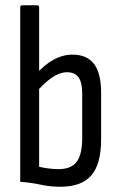

<svg xmlns="http://www.w3.org/2000/svg" viewBox="-20 -703 455 731"><path d="M211 8Q171 8 137 0.5Q103 -7 57 -11V-674Q57 -683 65 -683H121Q129 -683 129 -674V-68Q146 -64 166 -61.5Q186 -59 203 -59Q250 -59 271.5 -86.5Q293 -114 293 -178V-346Q293 -389 279 -408.5Q265 -428 235 -428Q208 -428 179 -408.5Q150 -389 115 -349L113 -416Q148 -456 183.5 -475.5Q219 -495 256 -495Q311 -495 338 -459.5Q365 -424 365 -350V-173Q365 -78 327.5 -35Q290 8 211 8Z"/></svg>

Font: Sofia Sans Condensed
Style: Regular
Weight: 400
Designer: Botio Nikoltchev, Ani Petrova
Foundry: lettersoup
Version: Version 4.100